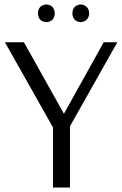

<svg xmlns="http://www.w3.org/2000/svg" viewBox="-20 -839 547 859"><path d="M188 -740Q174 -740 161 -750Q150 -761 150 -779Q150 -798 161 -809Q174 -819 188 -819Q201 -819 214 -809Q225 -796 225 -779Q225 -763 214 -750Q201 -740 188 -740ZM341 -740Q328 -740 315 -750Q304 -761 304 -779Q304 -798 315 -809Q328 -819 341 -819Q354 -819 367 -809Q379 -797 379 -779Q379 -762 367 -750Q354 -740 341 -740ZM217 0V-269L2 -650H87L266 -330L444 -650H505L293 -274V0Z"/></svg>

Font: Arsenal SC
Style: Regular
Weight: 400
Designer: Andrij Shevchenko
Foundry: Stairsfor
Version: Version 2.001; ttfautohint (v1.8.4.7-5d5b)